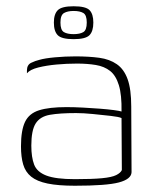

<svg xmlns="http://www.w3.org/2000/svg" viewBox="-20 -585 499 613"><path d="M219 8Q166 8 132 1Q98 -6 79.5 -21Q61 -36 54 -60Q47 -84 47 -118Q47 -169 60 -196Q73 -223 105 -233Q137 -243 192 -243Q217 -243 245 -241.5Q273 -240 299 -238Q325 -236 343.5 -233.5Q362 -231 368 -229Q369 -282 359.5 -313Q350 -344 331.5 -358.5Q313 -373 286 -377.5Q259 -382 226 -382Q193 -382 160.5 -379Q128 -376 102 -369.5Q76 -363 66 -351V-360Q66 -378 79.5 -384.5Q93 -391 106 -394Q123 -399 155.5 -402Q188 -405 221 -405Q264 -405 297 -400.5Q330 -396 353 -380Q376 -364 387.5 -332Q399 -300 399 -245L400 -35Q399 -13 359.5 -2.5Q320 8 219 8ZM219 -13Q274 -13 305.5 -16Q337 -19 351 -26Q365 -33 369 -42L368 -208Q360 -212 333.5 -215Q307 -218 276.5 -221Q246 -224 223 -224Q171 -224 139.5 -218.5Q108 -213 94 -191Q80 -169 80 -120Q80 -83 89 -59.5Q98 -36 128 -24.5Q158 -13 219 -13ZM215 -460Q177 -460 164.5 -472.5Q152 -485 152 -513Q152 -540 164.5 -552.5Q177 -565 215 -565Q254 -565 266 -552.5Q278 -540 278 -513Q278 -485 265.5 -472.5Q253 -460 215 -460ZM215 -476Q235 -476 246 -482.5Q257 -489 257 -513Q257 -537 246 -543.5Q235 -550 215 -550Q196 -550 184.5 -543.5Q173 -537 173 -513Q173 -489 184 -482.5Q195 -476 215 -476Z"/></svg>

Font: Genos ExtraLight
Style: Regular
Weight: 250
Designer: Robert E. Leuschke
Foundry: Robert E. Leuschke
Version: Version 1.010